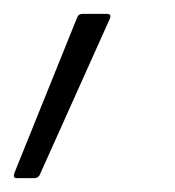

<svg xmlns="http://www.w3.org/2000/svg" viewBox="-31 -116 252 277"><path d="M-7 141Q-13 141 -10 133L80 -90Q82 -96 88 -96H123Q127 -96 128 -94Q129 -92 127 -88L26 137Q23 141 19 141Z"/></svg>

Font: Sofia Sans Semi Condensed ExtraLight
Style: Italic
Weight: 250
Italic angle: -9°
Version: Version 4.100